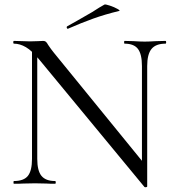

<svg xmlns="http://www.w3.org/2000/svg" viewBox="-20 -804 767 840"><path d="M120 -602 143 -600V-109Q143 -57 161.5 -34.5Q180 -12 221 -12Q224 -12 224 -6Q224 0 221 0Q196 0 183 -1L133 -2L82 -1Q68 0 41 0Q39 0 39 -6Q39 -12 41 -12Q84 -12 102 -34.5Q120 -57 120 -109ZM612 14 152 -543Q120 -582 93.5 -597.5Q67 -613 41 -613Q38 -613 38 -619Q38 -625 41 -625L78 -624Q90 -623 111 -623Q133 -623 147 -624Q161 -625 169 -625Q176 -625 180.5 -621.5Q185 -618 191 -607Q203 -589 216 -573L616 -82L624 12Q624 14 619 15Q614 16 612 14ZM624 12 601 -19V-515Q601 -567 583.5 -590Q566 -613 525 -613Q523 -613 523 -619Q523 -625 525 -625L564 -624Q594 -622 613 -622Q631 -622 663 -624L704 -625Q707 -625 707 -619Q707 -613 704 -613Q662 -613 643 -590Q624 -567 624 -515ZM277 -678Q273 -678 272 -682.5Q271 -687 274 -689Q307 -707 383 -751Q401 -763 414.5 -771Q428 -779 437 -784Q441 -786 460.5 -779.5Q480 -773 494 -765Q508 -757 501 -756Q439 -741 387.5 -722.5Q336 -704 279 -679Z"/></svg>

Font: Cormorant
Style: Regular
Weight: 400
Designer: Christian Thalmann (Catharsis Fonts)
Foundry: Catharsis Fonts
Version: Version 4.000